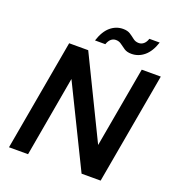

<svg xmlns="http://www.w3.org/2000/svg" viewBox="-156 -1013 1041 1136"><g transform="rotate(20 365.0 -444.5)"><path d="M29 0 153 -700H273L520 -193L610 -700H730L606 0H486L238 -506L149 0ZM291 -768Q311 -830 346 -859.5Q381 -889 425 -889Q453 -889 470.5 -877.5Q488 -866 503 -854Q518 -842 539 -842Q556 -842 569.5 -853.5Q583 -865 590 -887H655Q635 -826 599.5 -796.5Q564 -767 520 -767Q492 -767 474.5 -778.5Q457 -790 442 -801.5Q427 -813 407 -813Q390 -813 377 -802Q364 -791 356 -768Z"/></g></svg>

Font: DM Sans 9pt SemiBold
Style: Italic
Weight: 600
Italic angle: -10°
Version: Version 4.004;gftools[0.9.30]